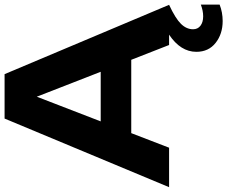

<svg xmlns="http://www.w3.org/2000/svg" viewBox="-118 -644 968 817"><g transform="rotate(-90 365.5 -236.0)"><path d="M269 -700H458L753 0Q695 27 672 50.5Q649 74 649 102Q649 122 664 133.5Q679 145 704 145Q728 145 754 135V215Q721 228 684 228Q629 228 591 198Q553 168 553 116Q553 49 626 0H582L519 -161H207L145 0H-23ZM468 -291 362 -563 257 -291Z"/></g></svg>

Font: Chess Sans
Style: Bold
Weight: 700
Designer: Wolf Bōese
Foundry: Wolf Bōese
Version: Version 7.223